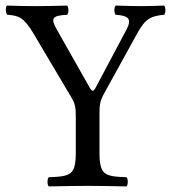

<svg xmlns="http://www.w3.org/2000/svg" viewBox="-20 -667 615 689"><path d="M337 -122V-258C337 -288 338 -304 355 -334L474 -550C502 -601 524 -610 569 -614C575 -620 575 -641 569 -647C541 -646 509 -645 486 -645C463 -645 427 -646 395 -647C389 -641 389 -620 395 -614C439 -611 455 -601 434 -561L323 -352C315 -337 310 -338 301 -354L185 -559C161 -601 165 -611 221 -614C227 -620 227 -641 221 -647C185 -646 147 -645 107 -645C68 -645 35 -646 5 -647C-1 -641 0 -620 6 -614C48 -611 65 -605 100 -547L231 -326C249 -297 252 -286 252 -249V-122C252 -39 235 -34 155 -31C149 -25 149 -4 155 2C204 1 256 0 295 0C334 0 384 1 434 2C440 -4 440 -25 434 -31C354 -34 337 -39 337 -122Z"/></svg>

Font: Libertinus Math
Style: Regular
Weight: 400
Designer: Philipp H. Poll, Khaled Hosny
Foundry: Caleb Maclennan
Version: Version 7.050;RELEASE